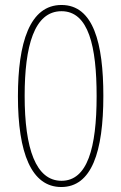

<svg xmlns="http://www.w3.org/2000/svg" viewBox="-20 -744 487 771"><path d="M395 -359C395 -571 355 -724 227 -724C99 -724 52 -572 52 -357C52 -130 106 7 226 7C348 7 395 -134 395 -359ZM79 -359C79 -558 117 -699 227 -699C336 -699 368 -557 368 -358C368 -150 331 -18 227 -18C124 -18 79 -147 79 -359Z"/></svg>

Font: Noto Sans Khmer UI Condensed Thin
Style: Regular
Weight: 100
Width: 3
Designer: Danh Hong and the Monotype Design Team
Foundry: Monotype Imaging Inc.
Version: Version 2.002